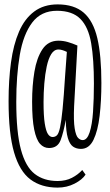

<svg xmlns="http://www.w3.org/2000/svg" viewBox="-20 -730 499 873"><path d="M242 123Q168 123 118.5 86Q69 49 44 -37Q19 -123 19 -270Q19 -366 30 -446.5Q41 -527 66.5 -586Q92 -645 135.5 -677.5Q179 -710 242 -710Q317 -710 360.5 -672.5Q404 -635 422.5 -556.5Q441 -478 441 -353Q441 -272 433 -203.5Q425 -135 405 -94Q385 -53 348 -53Q327 -53 312 -63.5Q297 -74 288.5 -102.5Q280 -131 279 -185Q269 -128 255.5 -92.5Q242 -57 203 -57Q179 -57 162 -76Q145 -95 135.5 -141Q126 -187 126 -268Q126 -341 136.5 -404Q147 -467 173 -506Q199 -545 246 -545Q267 -545 288 -539Q309 -533 332 -523L317 -248Q314 -180 319.5 -146.5Q325 -113 335 -103Q345 -93 356 -93Q376 -93 387.5 -128Q399 -163 403 -221.5Q407 -280 407 -350Q407 -460 394.5 -533.5Q382 -607 345.5 -644Q309 -681 239 -681Q167 -681 126.5 -627.5Q86 -574 70 -480.5Q54 -387 54 -267Q54 -129 75 -50.5Q96 28 137.5 60.5Q179 93 242 93Q279 93 307 78.5Q335 64 354 43L369 64Q354 87 319 105Q284 123 242 123ZM219 -107Q231 -107 239 -115Q247 -123 253 -150.5Q259 -178 264.5 -233.5Q270 -289 276 -385L284 -494Q261 -505 246 -505Q226 -505 213 -484Q200 -463 192.5 -428Q185 -393 181.5 -350.5Q178 -308 178 -266Q178 -203 183.5 -168.5Q189 -134 198 -120.5Q207 -107 219 -107Z"/></svg>

Font: Georama Extra Condensed Light
Style: Regular
Weight: 300
Width: 2
Designer: Jean-Baptiste Levee
Foundry: Production Type
Version: Version 1.000